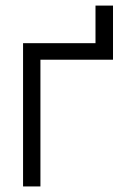

<svg xmlns="http://www.w3.org/2000/svg" viewBox="-20 -671 469 691"><path d="M323.7 -515.6V-650.9H386.7V-456.1H125.5V0H63V-515.6Z"/></svg>

Font: Inter Display Light
Style: Regular
Weight: 300
Designer: Rasmus Andersson
Foundry: rsms
Version: Version 4.000;git-a52131595